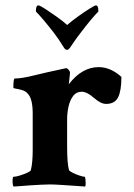

<svg xmlns="http://www.w3.org/2000/svg" viewBox="-20 -684 494 708"><path d="M30.3 3.9Q26.4 0 26.4 -16.6Q26.4 -32.2 30.3 -32.2Q38.1 -32.2 52.7 -36.6Q67.4 -41 80.1 -46.9Q92.8 -52.7 93.8 -56.6Q100.6 -84 100.6 -130.9V-264.6Q100.6 -319.3 83 -337.9Q75.2 -347.7 62 -351.6Q48.8 -355.5 39.1 -356.9Q29.3 -358.4 29.3 -360.4Q29.3 -394.5 34.2 -394.5Q59.6 -394.5 105 -405.8Q150.4 -417 201.2 -427.7L223.6 -432.6Q228.5 -432.6 233.4 -426.3Q238.3 -419.9 238.3 -416Q237.3 -410.2 235.8 -392.6Q234.4 -375 233.4 -373Q282.2 -436.5 343.8 -436.5Q387.7 -436.5 427.7 -400.4Q427.7 -349.6 415.5 -325.2Q403.3 -300.8 371.1 -300.8Q351.6 -300.8 326.2 -323.2Q300.8 -345.7 281.2 -345.7Q261.7 -345.7 250 -330.6Q238.3 -315.4 232.9 -292Q227.5 -268.6 227.5 -243.2V-144.5Q227.5 -81.1 234.4 -56.6Q236.3 -52.7 248 -46.9Q259.8 -41 273.4 -36.6Q287.1 -32.2 292 -32.2Q293.9 -32.2 294.9 -24.4Q295.9 -16.6 295.9 -7.8Q295.9 1 293.9 3.9Q286.1 2.9 260.7 1.5Q235.4 0 207.5 -2Q179.7 -3.9 164.1 -3.9Q152.3 -3.9 132.3 -2.9Q112.3 -2 90.8 -0.5Q69.3 1 52.7 2.4Q36.1 3.9 30.3 3.9ZM227.5 -500Q220.7 -500 214.8 -509.8Q197.3 -539.1 176.8 -565.4Q135.7 -618.2 112.3 -641.6Q112.3 -664.1 121.1 -664.1Q127 -664.1 146.5 -651.4Q166 -638.7 189.5 -622.1Q212.9 -605.5 227.5 -591.8Q243.2 -605.5 266.1 -622.1Q289.1 -638.7 309.1 -651.4Q329.1 -664.1 334 -664.1Q342.8 -664.1 342.8 -641.6Q330.1 -628.9 313.5 -608.9Q296.9 -588.9 275.4 -560.5Q270.5 -553.7 264.6 -546.4Q258.8 -539.1 253.9 -531.2L239.3 -509.8Q232.4 -500 227.5 -500Z"/></svg>

Font: Crimson Text Bold
Style: Bold
Weight: 700
Designer: Sebastian Kosch
Foundry: Sebastian Kosch
Version: Version 1.10 July 1, 2025